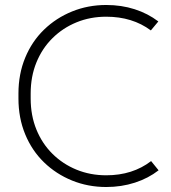

<svg xmlns="http://www.w3.org/2000/svg" viewBox="-20 -735 684 770"><path d="M406 15Q333 15 269 -11Q205 -37 156.5 -84Q108 -131 81 -196.5Q54 -262 54 -340V-360Q54 -438 81 -503.5Q108 -569 156.5 -616Q205 -663 269 -689Q333 -715 406 -715Q467 -715 520 -698Q573 -681 615 -649L585 -613Q511 -668 406 -668Q342 -668 287 -645.5Q232 -623 190.5 -582Q149 -541 126 -484.5Q103 -428 103 -360V-340Q103 -272 126 -215.5Q149 -159 190.5 -118Q232 -77 287 -54.5Q342 -32 406 -32Q512 -32 586 -89L616 -52Q575 -20 521 -2.5Q467 15 406 15Z"/></svg>

Font: SUSE ExtraLight
Style: Regular
Weight: 250
Designer: Rene Bieder
Foundry: SUSE
Version: Version 1.000